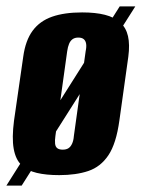

<svg xmlns="http://www.w3.org/2000/svg" viewBox="-32 -542 445 603"><path d="M-12 41 344 -522H393L36 41ZM154 8Q113 8 83.5 1Q54 -6 35.5 -23.5Q17 -41 11 -75Q5 -109 12 -163L41 -364Q48 -415 70.5 -445.5Q93 -476 131.5 -489.5Q170 -503 226 -503Q268 -503 297.5 -495.5Q327 -488 345.5 -471.5Q364 -455 370 -428.5Q376 -402 371 -364L343 -164Q333 -91 308.5 -54.5Q284 -18 245.5 -5Q207 8 154 8ZM165 -72Q176 -72 183 -76.5Q190 -81 194.5 -91Q199 -101 200 -115L237 -381Q240 -395 238.5 -404.5Q237 -414 231 -419Q225 -424 214 -424Q203 -424 196 -419Q189 -414 185 -404.5Q181 -395 179 -381L142 -115Q140 -101 141 -91Q142 -81 148 -76.5Q154 -72 165 -72Z"/></svg>

Font: Alumni Sans ExtraBold
Style: Italic
Weight: 800
Italic angle: -8°
Designer: Robert E. Leuschke
Foundry: Robert E. Leuschke
Version: Version 1.016